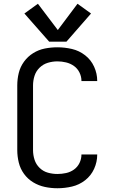

<svg xmlns="http://www.w3.org/2000/svg" viewBox="-20 -995 616 1023"><path d="M242 -773H334L465 -923L393 -975L288 -835L182 -975L110 -923ZM286 8Q325 8 363.5 -1Q402 -10 433.5 -34.5Q465 -59 481.5 -95.5Q498 -132 498 -171V-172H414Q414 -148 403.5 -126.5Q393 -105 374 -91.5Q355 -78 332 -73Q309 -68 286 -68Q260 -68 235 -75Q210 -82 191 -100.5Q172 -119 164 -144Q156 -169 156 -195V-540Q156 -566 164 -591Q172 -616 191 -634.5Q210 -653 235 -660.5Q260 -668 286 -668Q309 -668 332 -662.5Q355 -657 374 -643.5Q393 -630 403.5 -608.5Q414 -587 414 -564V-563H498V-564Q498 -603 481.5 -639.5Q465 -676 433.5 -700.5Q402 -725 363.5 -734Q325 -743 286 -743Q252 -743 219 -736.5Q186 -730 157 -712Q128 -694 108 -666.5Q88 -639 80 -606.5Q72 -574 72 -540V-195Q72 -162 80 -129Q88 -96 108 -68.5Q128 -41 157 -23.5Q186 -6 219 1Q252 8 286 8Z"/></svg>

Font: Iosevka SS01 Extended
Style: Regular
Weight: 400
Width: 7
Monospace: yes
Designer: Belleve Invis
Foundry: Belleve Invis
Version: Version 3.4.7; ttfautohint (v1.8.3)